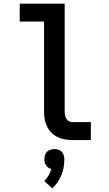

<svg xmlns="http://www.w3.org/2000/svg" viewBox="-20 -760 590 1042"><path d="M473 0H374Q353 0 332.5 -3.5Q312 -7 293 -16Q274 -25 259 -40Q244 -55 235 -74Q226 -93 222.5 -113.5Q219 -134 219 -155V-643H87V-740H331V-155Q331 -145 333 -134.5Q335 -124 340 -115.5Q345 -107 354.5 -102Q364 -97 374 -97H473ZM264 262 220 223Q234 209 243.5 192Q253 175 259 157Q250 155 242.5 150Q235 145 230 137.5Q225 130 223 121.5Q221 113 221 104Q221 93 224 82Q227 71 235 63.5Q243 56 253.5 52.5Q264 49 275 49Q286 49 296.5 52.5Q307 56 315 63.5Q323 71 326 82Q329 93 329 104Q329 126 325.5 147.5Q322 169 313.5 189.5Q305 210 292.5 228.5Q280 247 264 262Z"/></svg>

Font: Lode
Style: Bold
Weight: 700
Monospace: yes
Designer: Belleve Invis
Foundry: Belleve Invis
Version: Version 29.2.0; ttfautohint (v1.8.3)